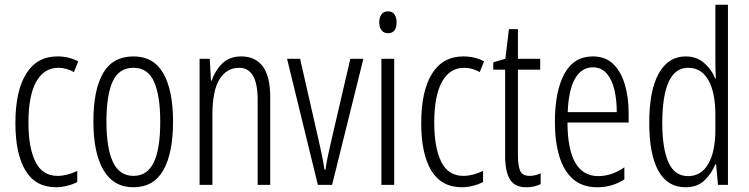

<svg xmlns="http://www.w3.org/2000/svg" viewBox="-20 -780 3158 810"><path d="M217 10Q130 10 87.5 -60.5Q45 -131 45 -261Q45 -396 90.5 -469Q136 -542 222 -542Q272 -542 310 -521L292 -476Q260 -494 226 -494Q166 -494 133 -435.5Q100 -377 100 -262Q100 -157 129.5 -97.5Q159 -38 223 -38Q262 -38 306 -59V-12Q287 -2 262.5 4Q238 10 217 10Z M710 -267Q710 -134 669 -62Q628 10 543 10Q459 10 416.5 -62.5Q374 -135 374 -268Q374 -401 415 -471.5Q456 -542 543 -542Q628 -542 669 -470.5Q710 -399 710 -267ZM429 -268Q429 -155 456.5 -96.5Q484 -38 543 -38Q601 -38 628.5 -94.5Q656 -151 656 -267Q656 -376 630 -435Q604 -494 543 -494Q482 -494 455.5 -436.5Q429 -379 429 -268Z M998 -542Q1057 -542 1088.5 -500Q1120 -458 1120 -370V0H1067V-357Q1067 -428 1047 -461Q1027 -494 989 -494Q936 -494 906 -445.5Q876 -397 876 -295V0H822V-532H865L870 -440H873Q887 -482 917.5 -512Q948 -542 998 -542Z M1321 0 1191 -532H1246L1325 -185Q1332 -156 1338 -126Q1344 -96 1349 -64H1353Q1360 -112 1375 -175L1458 -532H1513L1381 0Z M1617 -732Q1636 -732 1644.5 -719Q1653 -706 1653 -686Q1653 -640 1617 -640Q1599 -640 1589.5 -652.5Q1580 -665 1580 -686Q1580 -706 1589 -719Q1598 -732 1617 -732ZM1643 -532V0H1589V-532Z M1929 10Q1842 10 1799.5 -60.5Q1757 -131 1757 -261Q1757 -396 1802.5 -469Q1848 -542 1934 -542Q1984 -542 2022 -521L2004 -476Q1972 -494 1938 -494Q1878 -494 1845 -435.5Q1812 -377 1812 -262Q1812 -157 1841.5 -97.5Q1871 -38 1935 -38Q1974 -38 2018 -59V-12Q1999 -2 1974.5 4Q1950 10 1929 10Z M2214 -38Q2226 -38 2238.5 -41Q2251 -44 2261 -49V-3Q2248 3 2233 6.5Q2218 10 2200 10Q2151 10 2131 -23.5Q2111 -57 2111 -123V-486H2061V-517L2112 -532L2127 -657H2165V-532H2259V-486H2165V-126Q2165 -81 2174.5 -59.5Q2184 -38 2214 -38Z M2481 -542Q2535 -542 2568 -509Q2601 -476 2616.5 -422Q2632 -368 2632 -305V-263H2374Q2375 -37 2504 -37Q2560 -37 2614 -74V-23Q2589 -7 2560.5 1.5Q2532 10 2500 10Q2437 10 2397.5 -24.5Q2358 -59 2339.5 -121Q2321 -183 2321 -265Q2321 -395 2361 -468.5Q2401 -542 2481 -542ZM2481 -496Q2434 -496 2406.5 -449.5Q2379 -403 2375 -307H2582Q2582 -358 2572 -401Q2562 -444 2539.5 -470Q2517 -496 2481 -496Z M2872 10Q2796 10 2757.5 -59.5Q2719 -129 2719 -262Q2719 -398 2759 -470Q2799 -542 2873 -542Q2919 -542 2951 -514Q2983 -486 2997 -449H3000Q2999 -469 2998.5 -486Q2998 -503 2998 -520V-760H3051V0H3009L3001 -87H2998Q2982 -48 2952 -19Q2922 10 2872 10ZM2883 -37Q2938 -37 2968 -88.5Q2998 -140 2998 -233V-295Q2998 -390 2968.5 -442Q2939 -494 2883 -494Q2828 -494 2801 -434.5Q2774 -375 2774 -262Q2774 -153 2800 -95Q2826 -37 2883 -37Z"/></svg>

Font: Noto Sans Tamil ExtraCondensed Light
Style: Regular
Weight: 300
Width: 2
Designer: Jelle Bosma - Monotype Design Team
Foundry: Monotype Imaging Inc.
Version: Version 2.004; ttfautohint (v1.8.4.7-5d5b)